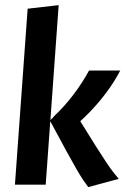

<svg xmlns="http://www.w3.org/2000/svg" viewBox="-20 -728 494 757"><path d="M327.9 9.7Q319.7 -1.1 308.9 -16.9Q298.1 -32.8 281.7 -60.9Q265.4 -89.1 240.5 -134.7Q215.5 -180.3 178.2 -250.2L160.2 0H38.9L89 -693.7L211.3 -707.7L178.7 -254.8Q183.2 -258.9 187.4 -263Q191.7 -267.1 195.7 -272.2Q234.6 -309.1 269.2 -354.4Q303.7 -399.7 331.2 -450H454Q437.3 -417.1 413 -382.2Q388.8 -347.3 359.3 -313.9Q329.9 -280.4 296.5 -250.1Q334.3 -188.8 359 -149.9Q383.6 -111 399.5 -87.3Q415.4 -63.6 426.7 -49.2Q438 -34.9 448.1 -22.7Z"/></svg>

Font: Ancizar Sans Thin
Style: Italic
Weight: 100
Italic angle: -4°
Designer: Cesar Puertas, Viviana Monsalve, Julian Moncada, Julian Prieto, Jose Castro, Mariel Hernandez, Felipe Aragon, Sara Alarc
Version: Version 8.100